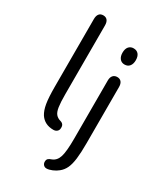

<svg xmlns="http://www.w3.org/2000/svg" viewBox="-206 -709 842 988"><g transform="rotate(30 215.0 -215.5)"><path d="M175 9Q188 9 196.5 1.5Q205 -6 205 -18Q206 -31 200.5 -38.5Q195 -46 184 -49Q166 -54 155.5 -66.5Q145 -79 141 -105.5Q137 -132 137 -180V-589Q137 -609 128.5 -619.5Q120 -630 104 -630Q88 -630 79.5 -619.5Q71 -609 71 -589V-186Q71 -123 77 -87.5Q83 -52 97 -30Q123 9 175 9ZM358 -17V-351Q358 -370 349.5 -380.5Q341 -391 325 -391Q309 -391 300 -380.5Q291 -370 291 -351V-4Q291 71 281 103Q271 135 244 145Q231 149 225 155Q219 161 219 173Q219 184 226 191.5Q233 199 244 199Q258 199 277 191Q296 183 309 172Q328 157 338.5 134.5Q349 112 353.5 76Q358 40 358 -17ZM324 -561Q306 -561 295.5 -548.5Q285 -536 285 -513Q285 -491 295.5 -478Q306 -465 324 -465Q343 -465 353.5 -478Q364 -491 364 -513Q364 -536 353.5 -548.5Q343 -561 324 -561Z"/></g></svg>

Font: Beiruti
Style: Regular
Weight: 400
Version: Version 1.00